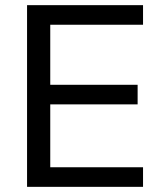

<svg xmlns="http://www.w3.org/2000/svg" viewBox="-20 -725 626 745"><path d="M85 0V-705H535V-629H175V-396H514V-320H175V-76H535V0Z"/></svg>

Font: Nunito Sans 12pt ExtraLight Medium
Style: Regular
Weight: 500
Version: Version 3.101;gftools[0.9.27]